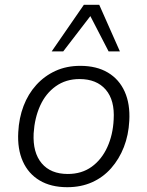

<svg xmlns="http://www.w3.org/2000/svg" viewBox="-20 -771 613 799"><path d="M260 8Q192 8 145 -20Q98 -48 75 -99.5Q52 -151 56 -221Q59 -280 78 -330Q97 -380 131 -417.5Q165 -455 211 -476Q257 -497 314 -497Q382 -497 429 -469Q476 -441 499 -389.5Q522 -338 518 -268Q515 -209 495.5 -159Q476 -109 442.5 -71Q409 -33 363 -12.5Q317 8 260 8ZM262 -47Q320 -47 361.5 -77Q403 -107 426.5 -158.5Q450 -210 453 -273Q458 -354 420 -398Q382 -442 311 -442Q254 -442 212 -412Q170 -382 147 -331Q124 -280 120 -216Q116 -136 153.5 -91.5Q191 -47 262 -47ZM195 -557 329 -751H393L479 -557H432L356 -704L243 -557Z"/></svg>

Font: Nunito Sans 10pt Light
Style: Italic
Weight: 300
Italic angle: -9°
Designer: Vernon Adams
Foundry: Vernon Adams
Version: Version 3.101;gftools[0.9.27]